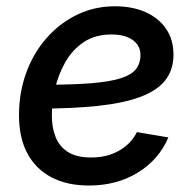

<svg xmlns="http://www.w3.org/2000/svg" viewBox="-20 -570 611 602"><path d="M258.8 11.7Q190.4 11.7 141.1 -14.2Q91.8 -40 65.4 -89.8Q39.1 -139.6 39.6 -210.9Q40 -281.7 62.7 -343.3Q85.4 -404.8 126.5 -451.2Q167.5 -497.6 221.9 -523.9Q276.4 -550.3 340.3 -550.3Q395 -550.3 436.3 -532Q477.5 -513.7 500.7 -479.7Q523.9 -445.8 523.9 -398.4Q523.9 -350.6 498 -318.1Q472.2 -285.6 419.7 -266.1Q367.2 -246.6 287.4 -238Q207.5 -229.5 99.6 -229.5L112.8 -304.2Q203.6 -304.2 263.2 -308.8Q322.8 -313.5 357.2 -324.2Q391.6 -335 406 -353Q420.4 -371.1 420.4 -397.5Q420.4 -427.2 396 -444.6Q371.6 -461.9 329.6 -461.9Q277.8 -461.9 241.9 -437.5Q206.1 -413.1 184.3 -374.3Q162.6 -335.4 152.6 -292Q142.6 -248.5 142.6 -209.5Q142.1 -172.9 153.6 -142.3Q165 -111.8 192.1 -94Q219.2 -76.2 265.6 -76.2Q315.9 -76.2 353.5 -97.7Q391.1 -119.1 409.2 -155.8L507.8 -139.2Q479 -70.3 412.8 -29.3Q346.7 11.7 258.8 11.7Z"/></svg>

Font: Inter 18pt Medium
Style: Italic
Weight: 500
Italic angle: -9.3988°
Designer: Rasmus Andersson
Foundry: rsms
Version: Version 4.001;git-66647c0bb